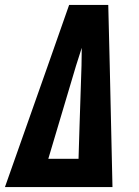

<svg xmlns="http://www.w3.org/2000/svg" viewBox="-43 -755 563 775"><path d="M-23 0 150 -490 236 -735H394L400 -490L411 0ZM152 -114H274L278 -245L286 -490Q286 -508 286.5 -526Q287 -544 287 -562Q281 -544 275.5 -526Q270 -508 264 -490Z"/></svg>

Font: Iosevka SS18 Heavy
Style: Italic
Weight: 900
Italic angle: -9°
Monospace: yes
Designer: Belleve Invis
Foundry: Belleve Invis
Version: Version 25.1.1; ttfautohint (v1.8.4)